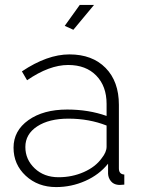

<svg xmlns="http://www.w3.org/2000/svg" viewBox="-20 -750 577 780"><path d="M278 -629 243 -645 304 -730H362ZM35 -150Q35 -219 95.5 -262Q156 -305 253 -305Q340 -305 413 -279V-328Q413 -400 371 -443Q329 -486 257 -486Q180 -486 90 -424L69 -460Q172 -529 262 -529Q355 -529 409 -474Q463 -419 463 -324V-66Q463 -42 485 -41V0Q463 2 460 1Q441 -1 430.5 -14Q420 -27 419 -44V-85Q383 -40 326.5 -15Q270 10 208 10Q134 10 84.5 -36Q35 -82 35 -150ZM393 -107Q413 -132 413 -154V-240Q342 -268 258 -268Q179 -268 131 -236.5Q83 -205 83 -153Q83 -102 121 -66Q159 -30 218 -30Q273 -30 320.5 -51Q368 -72 393 -107Z"/></svg>

Font: Raleway-v4020 Light
Style: Regular
Weight: 300
Designer: Matt McInerney, Pablo Impallari, Rodrigo Fuenzalida
Foundry: Matt McInerney, Pablo Impallari, Rodrigo Fuenzalida
Version: Version 4.020;PS 004.020;hotconv 1.0.88;makeotf.lib2.5.64775